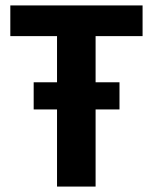

<svg xmlns="http://www.w3.org/2000/svg" viewBox="-20 -687 563 707"><path d="M332 0H190V-554H18V-667H505V-554H332ZM104 -284V-384H420V-284Z"/></svg>

Font: Epunda Sans
Style: Bold
Weight: 700
Designer: Simon Atzbach
Foundry: typofactur
Version: Version 2.204; ttfautohint (v1.8.4.7-5d5b)